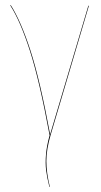

<svg xmlns="http://www.w3.org/2000/svg" viewBox="-20 -540 395 750"><path d="M22 -520Q61.5 -458 98.9 -343Q136.2 -228 175.8 -15.1L325.2 -518.1L327.1 -517.1L178.2 -14.2Q161.1 43.9 161.1 89.1Q161.1 134.3 174.8 189.9H172.9Q163.6 153.8 160.2 125.5Q156.7 97.2 159.7 62.7Q162.6 28.3 173.8 -11.2Q134.3 -225.1 96.9 -341.3Q59.6 -457.5 20 -519Z"/></svg>

Font: Fira Sans Compressed Two
Style: Regular
Weight: 100
Width: 1
Designer: Carrois Corporate & Edenspiekermann AG
Foundry: Carrois Corporate GbR & Edenspiekermann AG
Version: Version 4.203;PS 004.203;hotconv 1.0.88;makeotf.lib2.5.64775